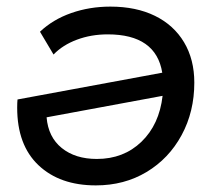

<svg xmlns="http://www.w3.org/2000/svg" viewBox="-20 -556 646 581"><path d="M568 -306Q568 -218 529.5 -147Q491 -76 423.5 -35.5Q356 5 270 5Q161 5 96.5 -56Q32 -117 32 -230Q32 -246 33 -255L471 -336Q452 -452 306 -452Q256 -452 213 -436Q170 -420 142 -391L101 -460Q140 -497 195.5 -516.5Q251 -536 314 -536Q392 -536 449 -508Q506 -480 537 -428Q568 -376 568 -306ZM472 -266 121 -201Q126 -141 167 -108Q208 -75 273 -75Q354 -75 408 -127Q462 -179 472 -266Z"/></svg>

Font: Montserrat Alternates Medium
Style: Italic
Weight: 500
Italic angle: -11.3°
Designer: Julieta Ulanovsky
Foundry: Julieta Ulanovsky
Version: Version 7.200